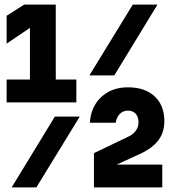

<svg xmlns="http://www.w3.org/2000/svg" viewBox="-20 -820 740 840"><path d="M669 -800 480 -490H371L561 -800ZM329 -310 139 0H31L220 -310ZM9 -372V-472H111V-768L167 -736L9 -629V-751L86 -800H224V-472H314V-372ZM391 -150 541 -222Q563 -232 574.5 -248.5Q586 -265 586 -284Q586 -309 573.5 -322.5Q561 -336 540 -336Q519 -336 505 -322.5Q491 -309 486 -283H373Q378 -354 423.5 -396Q469 -438 540 -438Q614 -438 656.5 -398.5Q699 -359 699 -290Q699 -238 669.5 -202Q640 -166 578 -140L434 -74L431 -100H690V0H391Z"/></svg>

Font: Martian Mono SemiExpanded SemiBold
Style: Regular
Weight: 600
Monospace: yes
Version: Version 0.930